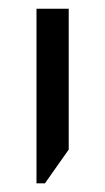

<svg xmlns="http://www.w3.org/2000/svg" viewBox="-20 -650 242 442"><path d="M64 -228V-629.9H138.2V-305.7L83.5 -228Z"/></svg>

Font: Open Sans Condensed
Style: Regular
Weight: 400
Width: 3
Designer: Monotype Design Team
Foundry: Monotype Imaging Inc.
Version: Version 3.000